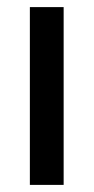

<svg xmlns="http://www.w3.org/2000/svg" viewBox="-20 -520 263 540"><path d="M159 -500V0H64V-500Z"/></svg>

Font: MedMera Sans Display
Style: Regular
Weight: 500
Designer: Kasper Nordkvist
Foundry: UNCUT.wtf
Version: Version 1.300